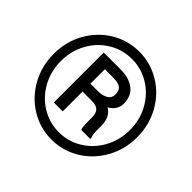

<svg xmlns="http://www.w3.org/2000/svg" viewBox="-171 -920 1128 1128"><g transform="rotate(45 392.5 -356.0)"><path d="M735.4 -356Q735.4 -254.4 688.7 -170.7Q642.1 -86.9 562.5 -38.6Q482.9 9.8 388.7 9.8Q293.9 9.8 214.6 -38.6Q135.3 -86.9 88.6 -170.7Q42 -254.4 42 -356Q42 -457.5 88.6 -541Q135.3 -624.5 214.6 -672.6Q293.9 -720.7 388.7 -720.7Q482.9 -720.7 562.5 -672.6Q642.1 -624.5 688.7 -540.8Q735.4 -457 735.4 -356ZM675.3 -356Q675.3 -440.4 636.7 -510Q598.1 -579.6 532.5 -619.6Q466.8 -659.7 388.7 -659.7Q310.1 -659.7 244.4 -619.6Q178.7 -579.6 140.1 -510Q101.6 -440.4 101.6 -356Q101.6 -271.5 140.1 -201.7Q178.7 -131.8 244.6 -91.6Q310.5 -51.3 388.7 -51.3Q466.8 -51.3 532.5 -91.6Q598.1 -131.8 636.7 -201.7Q675.3 -271.5 675.3 -356ZM539.1 -224.1Q539.1 -181.2 547.4 -162.1V-154.3H471.7Q465.3 -170.9 465.3 -224.6V-251Q465.3 -286.1 449.2 -302.5Q433.1 -318.8 395.5 -318.8H318.4V-154.3H244.6V-569.3H381.8Q455.6 -569.3 498 -536.1Q540.5 -502.9 540.5 -440.9Q540.5 -387.2 487.8 -356.9Q539.1 -329.1 539.1 -251.5ZM467.3 -440.9Q467.3 -464.8 459.2 -478.5Q451.2 -492.2 432.6 -498.3Q414.1 -504.4 381.8 -504.4H318.4V-384.3H382.8Q418.5 -384.3 442.9 -399.2Q467.3 -414.1 467.3 -440.9Z"/></g></svg>

Font: Heebo ExtraBold
Style: Regular
Weight: 800
Designer: Oded Ezer
Foundry: Meir Sadan
Version: Version 2.001; ttfautohint (v1.5.14-ce02) -l 8 -r 50 -G 200 